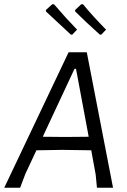

<svg xmlns="http://www.w3.org/2000/svg" viewBox="-34 -887 602 907"><path d="M500 0H424L418 -62L397 -177L261 -179L138 -177L86 -66L61 0H-14L290 -640H376ZM385 -241 325 -562H318L168 -241L274 -240ZM300 -724 183 -833V-840L213 -867H221Q281 -797 330 -747L307 -723ZM437 -724Q367 -787 321 -833V-840L350 -867H358Q403 -812 467 -747L444 -723Z"/></svg>

Font: Alegreya Sans SC
Style: Italic
Weight: 400
Italic angle: -7°
Designer: Juan Pablo del Peral
Foundry: Huerta Tipografica
Version: Version 2.008; ttfautohint (v1.6)